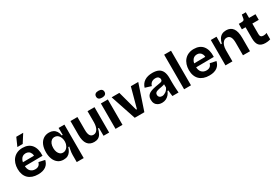

<svg xmlns="http://www.w3.org/2000/svg" viewBox="84 -2018 4980 3438"><g transform="rotate(-30 2574.0 -299.0)"><path d="M310 14Q245 14 194.5 -4Q144 -22 109 -56Q74 -90 55.5 -140Q37 -190 37 -253Q37 -315 54.5 -367.5Q72 -420 106 -458.5Q140 -497 189 -518Q238 -539 300 -539Q360 -539 407 -519.5Q454 -500 485.5 -461Q517 -422 531.5 -365.5Q546 -309 542 -236L130 -232V-311L459 -314L408 -274Q415 -327 401 -361Q387 -395 360.5 -411Q334 -427 302 -427Q264 -427 235 -407Q206 -387 190 -348.5Q174 -310 174 -256Q174 -171 211.5 -131Q249 -91 310 -91Q338 -91 357.5 -98.5Q377 -106 389.5 -118Q402 -130 409.5 -145Q417 -160 422 -175L547 -148Q538 -111 520.5 -81.5Q503 -52 474 -30.5Q445 -9 404.5 2.5Q364 14 310 14ZM340 -597H230L305 -766H448Z M1016 168V21Q1016 -4 1019 -30.5Q1022 -57 1027.5 -85Q1033 -113 1039 -141H1019Q1005 -93 982 -58Q959 -23 924 -4.5Q889 14 838 14Q768 14 721 -22Q674 -58 650 -119.5Q626 -181 626 -259Q626 -345 652.5 -407.5Q679 -470 729 -504.5Q779 -539 848 -539Q896 -539 932 -521Q968 -503 991 -468Q1014 -433 1022 -379H1042L1040 -524H1160V-263V168ZM891 -101Q915 -101 934.5 -110.5Q954 -120 969 -135.5Q984 -151 994.5 -170Q1005 -189 1010.5 -210Q1016 -231 1016 -250V-269Q1016 -293 1008.5 -320Q1001 -347 986.5 -369.5Q972 -392 949 -406.5Q926 -421 893 -421Q858 -421 832 -401Q806 -381 791.5 -345Q777 -309 777 -259Q777 -213 791 -177.5Q805 -142 830 -121.5Q855 -101 891 -101Z M1471 14Q1379 14 1332.5 -48.5Q1286 -111 1286 -239V-525H1430V-257Q1430 -180 1453 -142.5Q1476 -105 1523 -105Q1551 -105 1572 -119Q1593 -133 1608 -158Q1623 -183 1630.5 -217Q1638 -251 1639 -290V-525H1783V-214V0H1667L1666 -164H1648Q1633 -102 1610.5 -62.5Q1588 -23 1553.5 -4.5Q1519 14 1471 14Z M1915 0V-525H2059V0ZM1988 -604Q1946 -604 1923.5 -621.5Q1901 -639 1901 -673Q1901 -708 1923.5 -726Q1946 -744 1988 -744Q2031 -744 2053.5 -726Q2076 -708 2076 -673Q2076 -640 2053.5 -622Q2031 -604 1988 -604Z M2312 0 2137 -524H2296L2407 -114H2423L2534 -524H2687L2511 0Z M2871 14Q2827 14 2793 -3.5Q2759 -21 2740 -54Q2721 -87 2721 -136Q2721 -179 2737.5 -208Q2754 -237 2786 -255Q2818 -273 2865 -285Q2912 -297 2972 -306Q3004 -311 3024.5 -315.5Q3045 -320 3055 -330.5Q3065 -341 3065 -361Q3065 -389 3045 -409Q3025 -429 2982 -429Q2953 -429 2928.5 -419Q2904 -409 2886.5 -389Q2869 -369 2861 -338L2734 -377Q2746 -418 2768.5 -448Q2791 -478 2823 -498.5Q2855 -519 2896 -529Q2937 -539 2985 -539Q3062 -539 3110.5 -514.5Q3159 -490 3183 -438.5Q3207 -387 3207 -306V-216Q3207 -181 3208.5 -145Q3210 -109 3212.5 -72.5Q3215 -36 3218 0H3091Q3087 -25 3083.5 -57.5Q3080 -90 3078 -123H3060Q3046 -85 3020 -54Q2994 -23 2956.5 -4.5Q2919 14 2871 14ZM2932 -90Q2951 -90 2970.5 -97Q2990 -104 3008.5 -116.5Q3027 -129 3042.5 -148Q3058 -167 3068 -191L3066 -275L3089 -270Q3071 -257 3047 -249.5Q3023 -242 2997.5 -238Q2972 -234 2947 -229Q2922 -224 2902.5 -216Q2883 -208 2871.5 -194.5Q2860 -181 2860 -157Q2860 -126 2880 -108Q2900 -90 2932 -90Z M3333 0V-715H3475V0Z M3851 14Q3786 14 3735.5 -4Q3685 -22 3650 -56Q3615 -90 3596.5 -140Q3578 -190 3578 -253Q3578 -315 3595.5 -367.5Q3613 -420 3647 -458.5Q3681 -497 3730 -518Q3779 -539 3841 -539Q3901 -539 3948 -519.5Q3995 -500 4026.5 -461Q4058 -422 4072.5 -365.5Q4087 -309 4083 -236L3671 -232V-311L4000 -314L3949 -274Q3956 -327 3942 -361Q3928 -395 3901.5 -411Q3875 -427 3843 -427Q3805 -427 3776 -407Q3747 -387 3731 -348.5Q3715 -310 3715 -256Q3715 -171 3752.5 -131Q3790 -91 3851 -91Q3879 -91 3898.5 -98.5Q3918 -106 3930.5 -118Q3943 -130 3950.5 -145Q3958 -160 3963 -175L4088 -148Q4079 -111 4061.5 -81.5Q4044 -52 4015 -30.5Q3986 -9 3945.5 2.5Q3905 14 3851 14Z M4188 0V-318V-525H4306L4305 -368H4325Q4338 -425 4362 -463Q4386 -501 4422.5 -520Q4459 -539 4509 -539Q4600 -539 4647.5 -475Q4695 -411 4695 -274V0H4550V-258Q4550 -342 4525.5 -380.5Q4501 -419 4454 -419Q4414 -419 4387 -394Q4360 -369 4346.5 -328.5Q4333 -288 4332 -238V0Z M5012 12Q4924 12 4882.5 -34.5Q4841 -81 4841 -183V-412H4765L4767 -525H4820Q4851 -525 4866 -534Q4881 -543 4884 -567L4897 -642H4979V-525H5112V-408H4979V-189Q4979 -153 4996 -137Q5013 -121 5048 -121Q5067 -121 5084.5 -125Q5102 -129 5115 -138V-4Q5084 6 5058 9Q5032 12 5012 12Z"/></g></svg>

Font: Bricolage Grotesque
Style: Bold
Weight: 700
Designer: Mathieu Triay
Foundry: Atelier Triay
Version: Version 1.001;gftools[0.9.33.dev8+g029e19f]